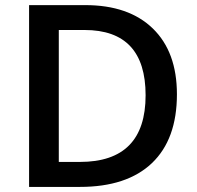

<svg xmlns="http://www.w3.org/2000/svg" viewBox="-20 -734 774 754"><path d="M674.8 -363.8Q674.8 -187 576.7 -93.5Q478.5 0 293.9 0H94.2V-713.9H314.9Q485.4 -713.9 580.1 -622.1Q674.8 -530.3 674.8 -363.8ZM551.8 -359.9Q551.8 -616.2 312 -616.2H210.9V-98.1H293.9Q551.8 -98.1 551.8 -359.9Z"/></svg>

Font: f2_46825          
Style: Regular
Weight: 600
Foundry: Ascender Corporation
Version: Version 1.10